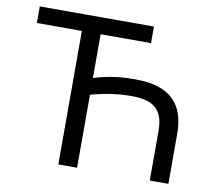

<svg xmlns="http://www.w3.org/2000/svg" viewBox="-78 -799 1011 891"><g transform="rotate(10 427.5 -353.5)"><path d="M577.3 -629.1H39.4V-707.2H577.3ZM682.3 0V-236.2Q682.3 -286.6 664.7 -316.6Q647.1 -346.7 614.3 -359.1Q581.5 -371.5 533.1 -371.5Q479.6 -371.5 428.5 -363.4Q377.4 -355.3 328 -340.5V-419.2Q361.5 -429.9 391.1 -436.6Q420.6 -443.4 455.5 -447.2Q490.3 -451 533.1 -451Q609.5 -451 661.8 -429.6Q714.1 -408.1 742.1 -360.3Q770 -312.5 770 -236.2V0ZM251.4 0V-707.2H339.8V0Z"/></g></svg>

Font: Pretendard Variable
Style: Regular
Weight: 400
Designer: Base glyphs from Inter by Rasmus Andersson; Hangul glyphs from Noto Sans CJK(Source Han Sans) by Jang Soo-young and Kang
Foundry: Kil Hyung-jin
Version: Version 1.100;FEAKit 1.0